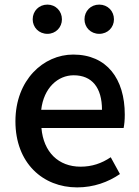

<svg xmlns="http://www.w3.org/2000/svg" viewBox="-20 -801 605 834"><path d="M186 -654C222 -654 249 -682 249 -717C249 -753 222 -781 186 -781C149 -781 122 -753 122 -717C122 -682 149 -654 186 -654ZM411 -654C448 -654 475 -682 475 -717C475 -753 448 -781 411 -781C374 -781 347 -753 347 -717C347 -682 374 -654 411 -654ZM315 13C387 13 450 -10 501 -45L461 -118C421 -91 379 -77 330 -77C234 -77 169 -140 160 -245H517C520 -260 522 -279 522 -303C522 -459 444 -564 298 -564C169 -564 47 -454 47 -274C47 -93 166 13 315 13ZM423 -324H159C170 -420 232 -474 300 -474C380 -474 423 -420 423 -324Z"/></svg>

Font: Spoqa Han Sans Neo Medium
Style: Regular
Weight: 500
Designer: [Spoqa Han Sans Neo] Dong-huui Kim ___ Younghwa Kang ___ Yujin Lee ___ [Noto Sans] Ryoko NISHIZUKA ____ (kana & ideograp
Foundry: Spoqa (http://www.spoqa-han-sans.com)
Version: Version 1.100;hotconv 1.0.109;makeotfexe 2.5.65596